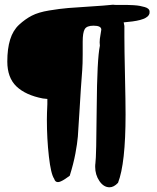

<svg xmlns="http://www.w3.org/2000/svg" viewBox="-20 -790 666 815"><path d="M11 -529Q11 -583 23 -622Q35 -661 61 -685Q87 -709 115 -723.5Q143 -738 188.5 -745.5Q234 -753 270 -756Q306 -759 364 -762.5Q422 -766 460 -770Q463 -769 480 -769H495Q510 -769 520.5 -769Q531 -769 547 -768Q563 -767 573.5 -765Q584 -763 594.5 -760Q605 -757 610 -752Q615 -747 615 -740Q618 -709 542 -699L505 -695L508 -680V-634Q508 -582 510.5 -470Q513 -358 513 -304Q513 -96 481 -14Q463 5 445 5Q420 5 402 -21.5Q384 -48 384 -82Q384 -92 385 -97Q389 -124 390.5 -332Q392 -540 404 -596Q404 -598 403.5 -603Q403 -608 403 -610Q403 -624 406.5 -642Q410 -660 410 -664Q410 -681 377 -681Q348 -681 339.5 -666Q331 -651 331 -613V-560Q331 -518 329 -492Q323 -416 318 -328Q313 -240 310.5 -210.5Q308 -181 300 -138Q292 -95 276 -44Q276 -44 256 -30Q236 -17 226 -17Q214 -17 210 -31Q196 -51 187.5 -126Q179 -201 179 -282Q179 -308 181 -348V-370L162 -372Q89 -386 50 -423Q11 -460 11 -529Z"/></svg>

Font: NaniFont Regular
Style: Regular
Weight: 400
Designer: Nanigashitei
Version: Version 1.036